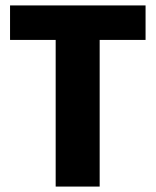

<svg xmlns="http://www.w3.org/2000/svg" viewBox="-20 -687 573 707"><path d="M347 0H185V-540H17V-667H516V-540H347Z"/></svg>

Font: Epunda Sans ExtraBold
Style: Regular
Weight: 800
Designer: Simon Atzbach
Foundry: typofactur
Version: Version 2.204; ttfautohint (v1.8.4.7-5d5b)